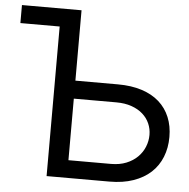

<svg xmlns="http://www.w3.org/2000/svg" viewBox="-52 -778 818 830"><g transform="rotate(5 357.0 -363.5)"><path d="M268.5 -421.9H453.1Q511.7 -421.9 556.8 -407.3Q601.9 -392.8 632.5 -365.6Q663 -338.4 678.8 -300.2Q694.6 -262.1 694.6 -214.5Q694.6 -167.3 678.8 -127.7Q663 -88.1 632.5 -59.8Q601.9 -31.6 556.8 -15.8Q511.7 0 453.1 0H180.4V-649.1H9.9V-727.3H268.5ZM268.5 -76.7H453.1Q490.4 -76.7 519.4 -88.4Q548.3 -100.1 568 -119.7Q587.7 -139.2 597.8 -164.2Q608 -189.3 608 -215.9Q608 -242.2 597.8 -265.3Q587.7 -288.4 568 -305.9Q548.3 -323.5 519.4 -333.6Q490.4 -343.8 453.1 -343.8H268.5Z"/></g></svg>

Font: Fast_Sans
Style: Regular
Weight: 400
Designer: Rasmus Andersson
Foundry: rsms
Version: Version 3.018;git-588b23468